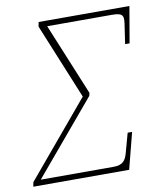

<svg xmlns="http://www.w3.org/2000/svg" viewBox="-133 -782 738 850"><g transform="rotate(-10 236.0 -357.0)"><path d="M-52 0H379L421 -163H401L377 -76C368 -44 356 -25 313 -25H-14L262 -353L265 -366L132 -689H423C479 -689 476 -672 469 -626L458 -551H478L506 -714H98L94 -694L233 -355L-48 -20Z"/></g></svg>

Font: Noto Serif SemiCondensed Thin
Style: Italic
Weight: 100
Width: 4
Italic angle: -12°
Designer: Monotype Design Team
Foundry: Monotype Imaging Inc.
Version: Version 2.013